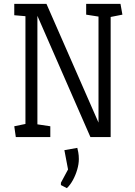

<svg xmlns="http://www.w3.org/2000/svg" viewBox="-20 -711 699 996"><path d="M62 0 54 -56 112 -68V-627L54 -632V-691H221L491 -75V-625L427 -635V-691H605L615 -635L554 -623V0H449L174 -629V-66L241 -56V0ZM296 249V237L333 168L314 68L381 56Q383 63 386 79Q389 95 389 114Q389 140 380.5 169Q372 198 358 223.5Q344 249 327 265Z"/></svg>

Font: Kreon Light
Style: Regular
Weight: 300
Designer: Julia Petretta
Foundry: Julia Petretta and Eli Heuer
Version: Version 2.002